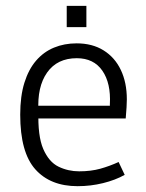

<svg xmlns="http://www.w3.org/2000/svg" viewBox="-20 -638 504 663"><path d="M248 4.9Q153.8 4.9 101.8 -53.5Q49.8 -111.8 49.8 -242.2Q49.8 -305.7 64.2 -352.1Q78.6 -398.4 104.7 -428.7Q130.9 -459 166.5 -473.6Q202.1 -488.3 244.6 -488.3Q298.8 -488.3 337.6 -464.1Q376.5 -439.9 397.2 -396.5Q418 -353 418 -294.9Q418 -284.2 417 -267.3Q416 -250.5 414.1 -229H90.3L112.8 -255.4Q109.9 -168.5 129.4 -123.5Q148.9 -78.6 182.1 -62.5Q215.3 -46.4 253.4 -46.4Q293.9 -46.4 326.4 -55.4Q358.9 -64.5 389.6 -78.6L410.6 -34.2Q378.4 -16.1 335.7 -5.6Q293 4.9 248 4.9ZM359.4 -251V-278.3Q363.3 -350.6 333.5 -393.8Q303.7 -437 245.1 -437Q177.7 -437 142.8 -387.7Q107.9 -338.4 112.8 -253.9L90.3 -272.9H381.8ZM210.4 -544.4V-617.7H278.3V-544.4Z"/></svg>

Font: Anaheim
Style: Regular
Weight: 400
Designer: Vernon Adams
Foundry: Vernon Adams
Version: Version 2.001